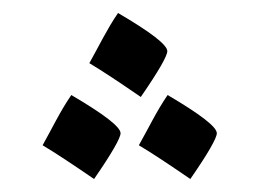

<svg xmlns="http://www.w3.org/2000/svg" viewBox="-20 -211 396 297"><path d="M45.9 13.7C66.4 25.9 92.8 43.5 125.5 65.9C152.8 26.4 166.5 2.4 166.5 -4.9C166.5 -14.6 141.1 -34.2 90.3 -64C73.2 -39.1 61 -13.2 45.9 13.7ZM118.2 -113.3C138.7 -101.1 165 -83.5 197.8 -61C225.1 -100.6 238.8 -124.5 238.8 -131.8C238.8 -141.6 213.4 -161.1 162.6 -190.9C145.5 -166 133.3 -140.1 118.2 -113.3ZM194.8 13.7C215.3 25.9 241.7 43.5 274.4 65.9C301.8 26.4 315.4 2.4 315.4 -4.9C315.4 -14.6 290 -34.2 239.3 -64C222.2 -39.1 210 -13.2 194.8 13.7Z"/></svg>

Font: Noto Naskh Arabic
Style: Regular
Weight: 400
Designer: Monotype Design Team
Foundry: Monotype Imaging Inc.
Version: Version 1.07